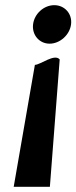

<svg xmlns="http://www.w3.org/2000/svg" viewBox="-20 -593 296 743"><path d="M255 -499C260 -540 230 -573 190 -573C150 -573 113 -540 108 -499C103 -458 132 -424 172 -424C212 -424 250 -458 255 -499ZM33 130H173L211 -363C191 -387 136 -342 115 -342Z"/></svg>

Font: Bluebird
Style: ExtObl
Weight: 400
Designer: Jasper
Foundry: Cannot Into Space Fonts
Version: Version 0.98